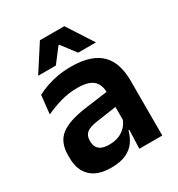

<svg xmlns="http://www.w3.org/2000/svg" viewBox="-167 -796 850 916"><g transform="rotate(-30 258.0 -337.5)"><path d="M340 0 344.5 -120 341 -131V-284.5L340.5 -306.5Q340.5 -354.5 314.2 -377Q288 -399.5 228.5 -399.5Q178 -399.5 133.8 -386.2Q89.5 -373 52 -355.5L63 -457.5Q85 -469 113.2 -479.2Q141.5 -489.5 176.5 -496Q211.5 -502.5 252 -502.5Q312 -502.5 353.5 -488.2Q395 -474 419.8 -447.5Q444.5 -421 455.5 -384.2Q466.5 -347.5 466.5 -303V0ZM179.5 11.5Q106.5 11.5 68.2 -25Q30 -61.5 30 -129V-143Q30 -214.5 74 -248.8Q118 -283 213.5 -296L352.5 -315L360 -232.5L232 -214Q190 -208.5 172.2 -194Q154.5 -179.5 154.5 -151.5V-146.5Q154.5 -119 171.8 -103.8Q189 -88.5 226 -88.5Q259 -88.5 282.5 -99Q306 -109.5 321.2 -126.8Q336.5 -144 343 -165.5L361 -102H339Q331 -70.5 313.2 -44.8Q295.5 -19 263.5 -3.8Q231.5 11.5 179.5 11.5ZM188 -685.5H322.5L413.5 -544.5V-543H316.5L257.5 -620.5H253L193.5 -543H97V-544.5Z"/></g></svg>

Font: Anek Gurmukhi SemiBold
Style: Regular
Weight: 600
Designer: Sarang Kulkarni (Gurmukhi), Yesha Goshar (Latin)
Foundry: Ek Type
Version: Version 1.003